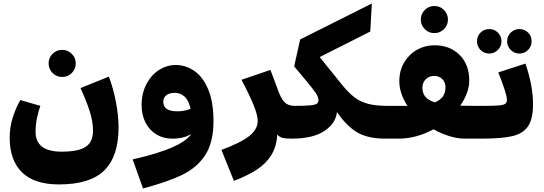

<svg xmlns="http://www.w3.org/2000/svg" viewBox="-20 -787 3091 1090"><path d="M653 -63Q653 100 572.5 180Q492 260 315 260Q175 260 105 191.5Q35 123 35 -6Q35 -68 54 -125Q73 -182 96 -219L209 -186Q199 -159 190.5 -120Q182 -81 182 -38Q182 74 330 74Q425 74 466.5 46.5Q508 19 508 -44Q508 -97 489.5 -155Q471 -213 437 -287L598 -352Q623 -287 638 -209Q653 -131 653 -63ZM256 -427Q256 -459 278.5 -481.5Q301 -504 333 -504Q365 -504 387.5 -481.5Q410 -459 410 -427Q410 -395 387.5 -372.5Q365 -350 333 -350Q301 -350 278.5 -372.5Q256 -395 256 -427Z M1192 -100Q1192 19 1147 90.5Q1102 162 1018.5 203.5Q935 245 792 283L733 118Q882 84 962.5 47.5Q1043 11 1065 -27Q1027 0 956 0Q908 0 869 -23Q830 -46 807 -89.5Q784 -133 784 -190Q784 -257 811 -309Q838 -361 882.5 -389.5Q927 -418 978 -418Q1034 -418 1083 -384.5Q1132 -351 1162 -279.5Q1192 -208 1192 -100ZM988 -155Q1026 -155 1062 -169Q1051 -218 1027.5 -239Q1004 -260 971 -260Q943 -260 925 -246.5Q907 -233 907 -210Q907 -182 926.5 -168.5Q946 -155 988 -155Z M1656 -81 1636 0Q1603 0 1585.5 -4Q1568 -8 1554 -23Q1550 45 1520.5 93Q1491 141 1439.5 175Q1388 209 1308 240L1237 64Q1348 23 1395.5 -15Q1443 -53 1443 -101Q1443 -133 1420 -190Q1397 -247 1351 -334L1515 -390L1523 -370Q1545 -312 1554 -287Q1574 -228 1595 -207Q1616 -186 1651 -186Z M2185 -85 2165 0Q2071 0 2010.5 -34Q1950 -68 1893 -151Q1886 -86 1821 -43Q1756 0 1636 0L1616 -81L1651 -186Q1714 -186 1742.5 -189Q1771 -192 1779.5 -199Q1788 -206 1788 -219Q1788 -237 1770.5 -262Q1753 -287 1708 -341L1650 -410L1684 -563L2091 -767L2082 -608L1795 -463L1924 -303Q1960 -259 1993 -234Q2026 -209 2070 -197.5Q2114 -186 2180 -186Z M2737 -81 2716 0H2617Q2578 0 2532 -14Q2486 -28 2441 -53Q2343 0 2243 0H2165L2145 -81L2180 -186H2262H2293Q2247 -257 2247 -326Q2247 -386 2274.5 -432.5Q2302 -479 2347.5 -504.5Q2393 -530 2446 -530Q2534 -530 2589 -475.5Q2644 -421 2644 -329Q2644 -262 2593 -187Q2618 -186 2677 -186H2731ZM2448 -206Q2479 -218 2494 -239Q2509 -260 2509 -292Q2509 -321 2490.5 -338.5Q2472 -356 2445 -356Q2416 -356 2397 -337Q2378 -318 2378 -289Q2378 -258 2394.5 -238Q2411 -218 2448 -206ZM2369 -676Q2369 -708 2391.5 -730.5Q2414 -753 2446 -753Q2478 -753 2500.5 -730.5Q2523 -708 2523 -676Q2523 -644 2500.5 -621.5Q2478 -599 2446 -599Q2414 -599 2391.5 -621.5Q2369 -644 2369 -676Z M2858 -220Q2858 -252 2809 -376L2963 -426Q3006 -300 3006 -195Q3006 -112 2978 -70.5Q2950 -29 2890 -14.5Q2830 0 2717 0L2697 -81L2732 -186Q2787 -186 2813 -188.5Q2839 -191 2848.5 -198Q2858 -205 2858 -220ZM2688 -553Q2688 -582 2708 -602Q2728 -622 2757 -622Q2786 -622 2806.5 -602Q2827 -582 2827 -553Q2827 -524 2806.5 -503.5Q2786 -483 2757 -483Q2728 -483 2708 -503.5Q2688 -524 2688 -553ZM2859 -553Q2859 -582 2879.5 -602Q2900 -622 2929 -622Q2958 -622 2978 -602Q2998 -582 2998 -553Q2998 -524 2978 -503.5Q2958 -483 2929 -483Q2900 -483 2879.5 -503.5Q2859 -524 2859 -553Z"/></svg>

Font: FiraGO Heavy
Style: Regular
Weight: 900
Designer: bBox Type
Foundry: bBox Type GmbH
Version: Version 1.001